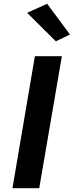

<svg xmlns="http://www.w3.org/2000/svg" viewBox="-20 -998 391 1018"><path d="M165 -700 46 0H188L308 -700ZM124 -930 276 -779 351 -815 230 -978Z"/></svg>

Font: Jost SemiBold
Style: Italic
Weight: 600
Italic angle: -5°
Version: Version 3.710